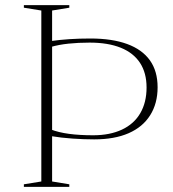

<svg xmlns="http://www.w3.org/2000/svg" viewBox="-20 -728 673 748"><path d="M73 0V-10L141 -21V-687L73 -698V-708H250V-698L183 -687V-21L250 -10V0ZM329 -562Q285 -562 247 -558Q209 -554 178 -545V-568Q213 -573 251 -575.5Q289 -578 332 -578Q417 -578 475.5 -556.5Q534 -535 564 -493Q594 -451 594 -388Q594 -325 565 -279Q536 -233 481 -209Q426 -185 347 -185Q308 -185 263.5 -188Q219 -191 177 -198V-224Q208 -212 249 -206.5Q290 -201 343 -201Q408 -201 455 -223Q502 -245 526.5 -287Q551 -329 551 -387Q551 -444 525.5 -483Q500 -522 450.5 -542Q401 -562 329 -562Z"/></svg>

Font: Kalnia ExtraLight
Style: Regular
Weight: 250
Designer: Frida Medrano
Foundry: Frida Medrano
Version: Version 1.105